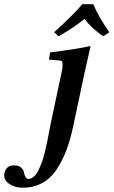

<svg xmlns="http://www.w3.org/2000/svg" viewBox="-118 -667 541 915"><path d="M326.7 -647Q348.6 -592.3 402.8 -513.2L374 -494.1Q315.9 -534.2 284.7 -577.1Q239.3 -538.6 161.1 -494.1L140.1 -513.2Q235.8 -601.1 274.4 -647ZM285.2 -321.3 231.9 -69.8Q217.8 -2.4 198.7 48.1Q179.7 98.6 151.6 140.9Q123.5 183.1 82.8 205.3Q42 227.5 -10.3 227.5Q-48.3 227.5 -75.7 208Q-103 188.5 -96.7 158.2Q-88.9 121.1 -51.3 121.1Q-29.8 121.1 -18.1 131.1Q-6.3 141.1 -4.2 153.3Q-2 165.5 2.9 175.5Q7.8 185.5 16.6 185.5Q30.3 185.5 42.5 175.5Q54.7 165.5 64.2 146.5Q73.7 127.4 81.3 106.7Q88.9 85.9 95.7 57.6Q102.5 29.3 106.9 8.3Q111.3 -12.7 116.5 -40.5Q121.6 -68.4 124 -80.1L175.3 -320.8Q180.7 -344.7 180.4 -357.9Q180.2 -371.1 176.8 -374.8Q173.3 -378.4 165.5 -378.9L115.2 -382.8L120.6 -417Q274.9 -437.5 307.1 -446.8Q309.1 -446.8 311.3 -445.8Q313.5 -444.8 313 -442.9Q295.9 -371.1 285.2 -321.3Z"/></svg>

Font: Linux Libertine Slanted
Style: Semibold Slanted
Weight: 600
Designer: Philipp H. Poll
Foundry: Philipp H. Poll
Version: Version 5.1.1